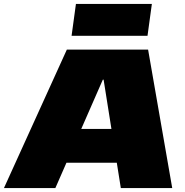

<svg xmlns="http://www.w3.org/2000/svg" viewBox="-53 -951 934 971"><path d="M285 -700H696L818 0H558L471 -548H467L227 0H-33ZM258 -299H611L587 -128H233ZM715 -931 693 -770H309L331 -931Z"/></svg>

Font: Pathway Extreme 28pt Black
Style: Italic
Weight: 900
Italic angle: -8°
Designer: Eduardo Rodriguez Tunni
Foundry: Eduardo Rodriguez Tunni
Version: Version 1.001;gftools[0.9.26]